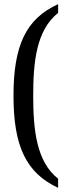

<svg xmlns="http://www.w3.org/2000/svg" viewBox="-20 -778 324 925"><path d="M260 127V83C154 0 140 -158 140 -317C140 -476 154 -632 260 -716V-758C106 -688 45 -560 45 -317C45 -73 106 55 260 127Z"/></svg>

Font: Noto Serif Lao ExtCond
Style: Regular
Weight: 400
Width: 2
Designer: Monotype Design Team
Foundry: Monotype Imaging Inc.
Version: Version 2.004